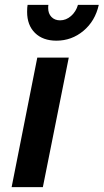

<svg xmlns="http://www.w3.org/2000/svg" viewBox="-20 -773 428 793"><path d="M264 -535 157 0H28L134 -535ZM179 -740Q179 -717 192.5 -703Q206 -689 228 -689Q253 -689 273.5 -707Q294 -725 302 -753H388Q373 -686 324.5 -645.5Q276 -605 213 -605Q157 -605 124.5 -637Q92 -669 92 -724Q92 -743 94 -753H180Q179 -749 179 -740Z"/></svg>

Font: Gontserrat Medium
Style: Italic
Weight: 500
Italic angle: -11.3°
Designer: Julieta Ulanovsky
Foundry: Julieta Ulanovsky
Version: Version 6.001